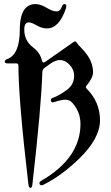

<svg xmlns="http://www.w3.org/2000/svg" viewBox="-20 -727 546 946"><path d="M15.6 -436Q77.6 -458.5 77.6 -581.1Q77.6 -662.1 109.9 -690.9Q127.4 -707 153.6 -707Q179.7 -707 209.2 -689Q238.8 -670.9 257.8 -670.9Q276.9 -670.9 284.2 -692.9Q289.1 -707 297.4 -707Q306.6 -707 306.6 -696.8Q306.6 -691.4 304.7 -685.5Q271.5 -586.9 211.4 -586.9Q186.5 -586.9 160.9 -601.8Q135.3 -616.7 122.1 -616.7Q99.6 -616.7 99.6 -581.1Q99.6 -525.4 144.5 -492.2Q177.7 -467.3 186 -430.2Q189.9 -413.1 203.1 -422.4L341.8 -519.5Q346.7 -522.9 350.8 -522.9Q355 -522.9 358.9 -515.6Q362.8 -508.3 385.3 -485.8Q438.5 -430.7 438.5 -370.6Q438.5 -344.2 406.7 -305.2Q402.8 -300.3 402.8 -297.4Q402.8 -294.4 406.7 -290.5Q472.7 -224.6 472.7 -134.8Q472.7 -44.9 370.1 54.7Q284.2 138.2 193.4 183.6Q188.5 186 184.6 186Q174.3 186 174.3 175.3Q174.3 168.9 182.6 164.1Q376.5 52.2 376.5 -116.7Q376.5 -173.3 338.4 -218.3Q323.7 -235.8 303.2 -235.8Q282.7 -235.8 245.6 -223.6Q242.7 -222.7 240.2 -222.7Q230.5 -222.7 230.5 -234.4Q230.5 -241.2 239.7 -244.6Q271.5 -255.9 309.6 -284.2Q345.2 -310.5 345.2 -354Q345.2 -387.7 316.9 -413.6Q297.4 -431.2 275.6 -431.2Q253.9 -431.2 229.5 -414.1L201.2 -394Q189 -385.3 188.5 -370.6Q183.6 -203.6 139.6 182.1Q137.7 198.7 129.9 198.7Q122.1 198.7 120.1 182.1Q70.8 -236.8 70.8 -403.8Q70.8 -414.6 60.5 -414.6H19Q3.4 -414.6 3.4 -423.1Q3.4 -431.6 15.6 -436Z"/></svg>

Font: UnifrakturMaguntia
Style: Book
Weight: 400
Designer: j. 'mach' wust, Gerrit Ansmann, Georg Duffner, based on a font by Peter Wiegel, original typeface by Carl Albert Fahrenw
Version: Version 2017-03-19